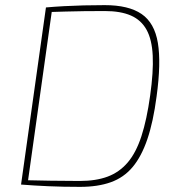

<svg xmlns="http://www.w3.org/2000/svg" viewBox="-20 -719 698 748"><path d="M388 -699Q481 -699 531.5 -664.5Q582 -630 595 -552Q608 -474 590 -343Q577 -244 554 -176.5Q531 -109 496.5 -68Q462 -27 411.5 -9Q361 9 292 9Q225 9 168.5 6.5Q112 4 62 0L77 -17Q125 -16 176.5 -15Q228 -14 291 -14Q354 -14 399.5 -31Q445 -48 477.5 -86Q510 -124 531 -188.5Q552 -253 565 -347Q578 -439 575 -502Q572 -565 551 -603Q530 -641 490 -658.5Q450 -676 388 -676Q345 -676 307 -675.5Q269 -675 235 -674Q201 -673 168 -672L159 -690Q193 -693 229.5 -695Q266 -697 305.5 -698Q345 -699 388 -699ZM184 -690 87 0H62L159 -690Z"/></svg>

Font: Exo 2 Thin
Style: Italic
Weight: 250
Italic angle: -8°
Designer: Natanael Gama
Foundry: Natanael Gama
Version: Version 2.010